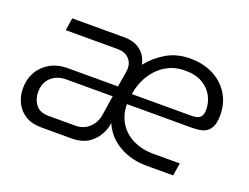

<svg xmlns="http://www.w3.org/2000/svg" viewBox="-86 -694 1121 866"><g transform="rotate(20 474.0 -261.0)"><path d="M171 0Q125 0 94.5 -19Q64 -38 48.5 -69.5Q33 -101 33 -138Q33 -181 52 -215.5Q71 -250 107 -271Q143 -292 193 -292H433L444 -357Q445 -363 446 -369.5Q447 -376 447 -382Q447 -412 427.5 -431Q408 -450 375 -450H125L134 -510H385Q432 -510 462 -486.5Q492 -463 501 -421Q536 -465 585 -493.5Q634 -522 698 -522Q759 -522 807 -498Q855 -474 883 -430Q911 -386 911 -328Q911 -302 905.5 -283.5Q900 -265 888 -253Q876 -241 857 -236Q838 -231 811 -231H498Q499 -177 524 -139Q549 -101 590 -81.5Q631 -62 681 -61H814L804 0H677Q603 0 545 -33Q487 -66 461 -127L457 -105Q443 -58 408 -29Q373 0 318 0ZM184 -60H312Q351 -60 377.5 -83.5Q404 -107 411 -146L426 -242H205Q159 -242 131 -216Q103 -190 103 -145Q103 -111 122.5 -85.5Q142 -60 184 -60ZM504 -281H788Q820 -281 831.5 -293Q843 -305 843 -330Q843 -362 827.5 -392.5Q812 -423 779 -443Q746 -463 694 -463Q650 -463 616.5 -446.5Q583 -430 559.5 -403.5Q536 -377 522 -345Q508 -313 504 -281Z"/></g></svg>

Font: MuseoModerno Thin Light
Style: Italic
Weight: 300
Italic angle: -9°
Version: Version 1.003